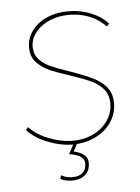

<svg xmlns="http://www.w3.org/2000/svg" viewBox="-98 -775 762 1042"><g transform="rotate(-10 283.0 -254.5)"><path d="M14 -114 28 -127Q68 -77 140 -44Q212 -11 282 -11Q339 -11 387 -34.5Q435 -58 463 -99Q491 -140 491 -190Q491 -232 467 -262.5Q443 -293 406.5 -313.5Q370 -334 312 -359Q239 -390 201.5 -410Q164 -430 136 -461.5Q108 -493 108 -537Q108 -587 136 -626.5Q164 -666 212.5 -688Q261 -710 320 -710Q396 -710 460.5 -680.5Q525 -651 559 -604L544 -591Q508 -638 450 -664Q392 -690 324 -690Q271 -690 226 -670.5Q181 -651 154.5 -617Q128 -583 128 -540Q128 -504 150.5 -477.5Q173 -451 205 -433Q237 -415 292 -391Q310 -383 327 -375Q387 -347 425.5 -323.5Q464 -300 487.5 -268Q511 -236 511 -193Q511 -134 480 -88Q449 -42 395.5 -16.5Q342 9 277 9Q206 9 129.5 -26.5Q53 -62 14 -114ZM152 179 159 161 171 168Q189 179 220 182Q252 185 273 171Q294 157 299 128Q304 98 283 81.5Q262 65 222 56L260 -2L279 0L249 46Q285 57 304.5 77Q324 97 318 130Q313 159 296.5 175Q280 191 258.5 196.5Q237 202 216 200Q194 198 177.5 192.5Q161 187 152 179Z"/></g></svg>

Font: Fixel Italic Variable Display Thin
Style: Italic
Weight: 100
Italic angle: -10°
Designer: AlfaBravo + MacPaw
Foundry: Kyrylo Tkachov, Marchela Mozhyna, Serhii Makarenko, Maria Weinstein, Zakhar Kryvoshyya
Version: Version 1.210;Glyphs 3.2 (3217)